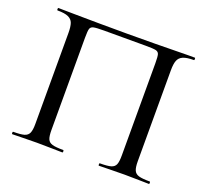

<svg xmlns="http://www.w3.org/2000/svg" viewBox="-110 -759 965 893"><g transform="rotate(20 372.5 -312.5)"><path d="M710 0Q677 0 659 -1L589 -2L513 -1Q495 0 462 0Q460 0 460 -6Q460 -12 462 -12Q500 -12 517 -17Q534 -22 540 -36Q546 -50 546 -81V-537Q546 -571 542.5 -582Q539 -593 526.5 -596Q514 -599 476 -599H272Q232 -599 218.5 -596Q205 -593 201.5 -582Q198 -571 198 -537V-81Q198 -50 204 -36Q210 -22 227 -17Q244 -12 281 -12Q284 -12 284 -6Q284 0 281 0Q249 0 230 -1L155 -2L85 -1Q66 0 34 0Q31 0 31 -6Q31 -12 34 -12Q71 -12 88 -17Q105 -22 111.5 -36.5Q118 -51 118 -81V-532Q118 -563 112 -580Q106 -597 88 -605Q70 -613 35 -613Q32 -613 32 -619Q32 -625 35 -625Q68 -625 99 -624Q233 -622 376 -622Q504 -622 675 -625H710Q712 -625 712 -619Q712 -613 710 -613Q674 -613 656 -605Q638 -597 631.5 -580Q625 -563 625 -532V-81Q625 -51 631.5 -36.5Q638 -22 655.5 -17Q673 -12 710 -12Q712 -12 712 -6Q712 0 710 0Z"/></g></svg>

Font: Cormorant SC Medium
Style: Regular
Weight: 500
Designer: Christian Thalmann (Catharsis Fonts)
Version: Version 3.000